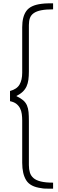

<svg xmlns="http://www.w3.org/2000/svg" viewBox="-20 -934 348 1150"><path d="M298 196H271Q260 196 248 195.5Q236 195 228 193Q162 185 137.5 146.5Q113 108 113 41V-212Q113 -232 110.5 -251Q108 -270 100 -285.5Q92 -301 78 -312Q64 -323 40 -328V-389Q81 -400 97 -427.5Q113 -455 113 -498V-771Q113 -834 138 -868.5Q163 -903 228 -911Q235 -912 247 -913Q259 -914 270 -914H298V-878Q255 -878 227 -872.5Q199 -867 182.5 -855.5Q166 -844 159.5 -826.5Q153 -809 153 -784V-506Q153 -478 150 -456Q147 -434 139 -416.5Q131 -399 116.5 -385Q102 -371 78 -359L79 -358Q104 -346 119 -333Q134 -320 141.5 -302.5Q149 -285 151 -262.5Q153 -240 153 -210V55Q153 80 159 99.5Q165 119 180.5 132.5Q196 146 224.5 153Q253 160 298 160Z"/></svg>

Font: TypoPRO Sinkin Sans
Style: 200 X Light
Weight: 200
Designer: Keith Bates
Foundry: K-Type
Version: Sinkin Sans (version 1.0)  by Keith Bates   •   © 2014   www